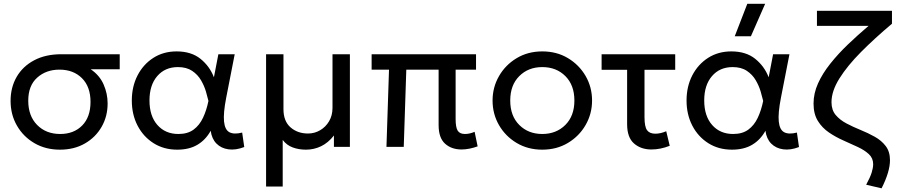

<svg xmlns="http://www.w3.org/2000/svg" viewBox="-20 -777 4748 1016"><path d="M297 15Q221.5 15 162.5 -19.2Q103.5 -53.5 69.8 -112Q36 -170.5 36 -243Q36 -315 68.5 -370.8Q101 -426.5 161.2 -458.2Q221.5 -490 304 -490H613.5V-410.5H460Q507 -378.5 528.2 -330.2Q549.5 -282 549.5 -229.5Q549.5 -161 517.5 -105.5Q485.5 -50 428.8 -17.5Q372 15 297 15ZM298.5 -68Q370.5 -68 414.8 -112.8Q459 -157.5 459 -238Q459 -318 413.8 -363.2Q368.5 -408.5 294.5 -408.5Q224 -408.5 176.8 -366.2Q129.5 -324 129.5 -244Q129.5 -163.5 176.5 -115.8Q223.5 -68 298.5 -68Z M917.5 15Q847 15 792.8 -19.2Q738.5 -53.5 708 -112.2Q677.5 -171 677.5 -245Q677.5 -319 707.8 -377.8Q738 -436.5 791.5 -470.8Q845 -505 914.5 -505Q992 -505 1040.8 -465.8Q1089.5 -426.5 1112 -368L1135.5 -490H1222L1177 -260Q1161 -178 1165.5 -134Q1170 -90 1194.2 -77.2Q1218.5 -64.5 1261.5 -75.5L1272.5 1Q1227.5 18.5 1189 13.2Q1150.5 8 1125.5 -17.2Q1100.5 -42.5 1095 -85Q1068 -36.5 1024.5 -10.8Q981 15 917.5 15ZM924 -68Q973 -68 1004.2 -91Q1035.5 -114 1054.2 -153.8Q1073 -193.5 1083 -243Q1078.5 -262.5 1069.8 -292.5Q1061 -322.5 1043.8 -352.2Q1026.5 -382 996.8 -402Q967 -422 921.5 -422Q853 -422 812 -374.2Q771 -326.5 771 -245.5Q771 -163 813 -115.5Q855 -68 924 -68Z M1388 210V-490H1480V-199Q1480 -136 1517.2 -103.2Q1554.5 -70.5 1610 -70.5Q1644.5 -70.5 1674 -87.8Q1703.5 -105 1721.5 -135.5Q1739.5 -166 1739.5 -206.5V-490H1831.5V0H1747V-60Q1717 -21.5 1679.2 -3.2Q1641.5 15 1599 15Q1561 15 1529 3.2Q1497 -8.5 1476 -36.5V210Z M2422.5 14Q2369 14 2335 -16.8Q2301 -47.5 2301 -115V-408.5H2130L2116.5 0H2025L2038.5 -408.5H1946.5V-490H2499V-408.5H2391V-147Q2391 -103 2402 -85.5Q2413 -68 2440.5 -68Q2465 -68 2491.5 -79.5L2507.5 -2.5Q2487 5 2465 9.5Q2443 14 2422.5 14Z M2849.5 15Q2773.5 15 2714 -20.5Q2654.5 -56 2620.5 -115Q2586.5 -174 2586.5 -245Q2586.5 -315 2620.5 -374.2Q2654.5 -433.5 2714 -469.2Q2773.5 -505 2849.5 -505Q2926 -505 2985.2 -469.5Q3044.5 -434 3078.8 -375Q3113 -316 3113 -245Q3113 -175 3079 -115.8Q3045 -56.5 2985.5 -20.8Q2926 15 2849.5 15ZM2849.5 -68Q2923.5 -68 2971.5 -115.8Q3019.5 -163.5 3019.5 -245Q3019.5 -326.5 2971.8 -374.2Q2924 -422 2849.5 -422Q2775.5 -422 2727.8 -374.2Q2680 -326.5 2680 -245Q2680 -163.5 2727.8 -115.8Q2775.5 -68 2849.5 -68Z M3427 14Q3371.5 14 3335 -17.8Q3298.5 -49.5 3298.5 -120V-407.5H3163.5V-490H3553V-407.5H3390.5V-157Q3390.5 -106.5 3404 -88Q3417.5 -69.5 3448 -69.5Q3475 -69.5 3505.5 -82.5L3524 -5.5Q3474.5 14 3427 14Z M3853 15Q3782.5 15 3728.2 -19.2Q3674 -53.5 3643.5 -112.2Q3613 -171 3613 -245Q3613 -319 3643.2 -377.8Q3673.5 -436.5 3727 -470.8Q3780.5 -505 3850 -505Q3927.5 -505 3976.2 -465.8Q4025 -426.5 4047.5 -368L4071 -490H4157.5L4112.5 -260Q4096.5 -178 4101 -134Q4105.5 -90 4129.8 -77.2Q4154 -64.5 4197 -75.5L4208 1Q4163 18.5 4124.5 13.2Q4086 8 4061 -17.2Q4036 -42.5 4030.5 -85Q4003.5 -36.5 3960 -10.8Q3916.5 15 3853 15ZM3859.5 -68Q3908.5 -68 3939.8 -91Q3971 -114 3989.8 -153.8Q4008.5 -193.5 4018.5 -243Q4014 -262.5 4005.2 -292.5Q3996.5 -322.5 3979.2 -352.2Q3962 -382 3932.2 -402Q3902.5 -422 3857 -422Q3788.5 -422 3747.5 -374.2Q3706.5 -326.5 3706.5 -245.5Q3706.5 -163 3748.5 -115.5Q3790.5 -68 3859.5 -68ZM3868 -585 3934.5 -757H4029L3953.5 -585Z M4645 219.5 4563.5 200.5Q4584.5 162 4592.5 136.5Q4600.5 111 4600.5 92Q4600.5 60 4577.8 38.8Q4555 17.5 4519 0.8Q4483 -16 4442.8 -33.8Q4402.5 -51.5 4366.5 -76Q4330.5 -100.5 4307.8 -137.2Q4285 -174 4285 -229Q4285 -283 4308.8 -335.8Q4332.5 -388.5 4373.8 -440.2Q4415 -492 4467.2 -542Q4519.5 -592 4576 -640H4303V-720H4700V-651.5Q4608.5 -574.5 4536.2 -501.8Q4464 -429 4422 -362Q4380 -295 4380 -236Q4380 -195 4402.2 -168.5Q4424.5 -142 4459.8 -123.5Q4495 -105 4534.5 -89Q4574 -73 4609.2 -53.2Q4644.5 -33.5 4667 -4Q4689.5 25.5 4689.5 71Q4689.5 131.5 4645 219.5Z"/></svg>

Font: Geologica Light
Style: Regular
Weight: 300
Designer: Sindre Bremnes, Frode Helland
Foundry: Monokrom Skriftforlag AS
Version: Version 1.010; ttfautohint (v1.8.4.7-5d5b);gftools[0.9.28]